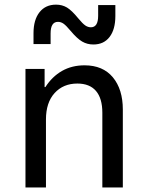

<svg xmlns="http://www.w3.org/2000/svg" viewBox="-20 -828 640 848"><path d="M92.5 0V-523.5H177V-443.5H180.5Q210.5 -490 254 -514.8Q297.5 -539.5 353.5 -539.5Q434.5 -539.5 478.5 -486.5Q522.5 -433.5 522.5 -344V0H432V-330Q432 -393.5 404 -426.2Q376 -459 321.5 -459Q259.5 -459 221.2 -417Q183 -375 183 -300.5V0ZM392.5 -631.5Q365 -631.5 342.8 -644.5Q320.5 -657.5 292 -691.5Q272 -715.5 260.5 -723.5Q249 -731.5 236 -731.5Q203.5 -731.5 203.5 -680.5V-633.5H128V-681.5Q128 -740.5 154.5 -774Q181 -807.5 227.5 -807.5Q254.5 -807.5 275.8 -794.8Q297 -782 326 -746.5Q345 -723.5 356.8 -715.5Q368.5 -707.5 381.5 -707.5Q413.5 -707.5 413.5 -758.5V-805.5H489.5V-757.5Q489.5 -698 464 -664.8Q438.5 -631.5 392.5 -631.5Z"/></svg>

Font: Google Sans Code
Style: Regular
Weight: 400
Monospace: yes
Designer: Google Sans Code Authors
Foundry: Google LLC
Version: Version 6.000